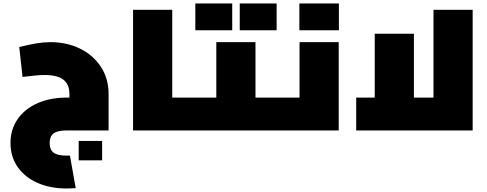

<svg xmlns="http://www.w3.org/2000/svg" viewBox="-20 -746 2783 1098"><path d="M601 -209V0H362Q309 0 286.5 17Q264 34 264 72Q264 110 286.5 127Q309 144 362 144H380L413 330Q379 332 362 332Q268 332 195 300Q122 268 81 209Q40 150 40 72Q40 -6 81 -65Q122 -124 195 -156Q268 -188 362 -188H377V-209Q377 -262 343.5 -289.5Q310 -317 235 -317Q192 -317 109 -306L90 -477Q146 -491 188 -498Q230 -505 269 -505Q361 -505 436.5 -468.5Q512 -432 556.5 -364.5Q601 -297 601 -209ZM430 60H564V171H430Z M1086 -94Q1086 -50 1081 -25Q1076 0 1066 0H741V-690H965V-188H1066Q1076 -188 1081 -163Q1086 -138 1086 -94Z M1612 -94Q1612 -50 1607 -25Q1602 0 1592 0H1066Q1056 0 1051 -25Q1046 -50 1046 -94Q1046 -138 1051 -163Q1056 -188 1066 -188H1217V-505H1441V-188H1592Q1602 -188 1607 -163Q1612 -138 1612 -94ZM1097 -726H1308V-573H1097ZM1351 -726H1562V-573H1351Z M1917 -505V0H1592Q1582 0 1577 -25Q1572 -50 1572 -94Q1572 -138 1577 -163Q1582 -188 1592 -188H1693V-505ZM1692 -726H1918V-573H1692Z M2683 -690V0H2017V-188H2123V-553H2347V-188H2459V-690Z"/></svg>

Font: Cairo Black
Style: Regular
Weight: 900
Designer: Mohamed Gaber, Accademia di Belle Arti di Urbino and others
Foundry: Kief Type Foundry, Accademia di Belle Arti di Urbino and others
Version: Version 3.011